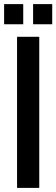

<svg xmlns="http://www.w3.org/2000/svg" viewBox="-43 -914 274 934"><path d="M40 0V-735H148V0ZM118 -796V-894H211V-796ZM-23 -796V-894H70V-796Z"/></svg>

Font: League Gothic
Style: Regular
Weight: 400
Designer: The League of Moveable Type
Version: Version 2.001